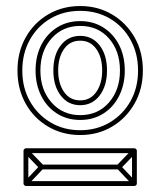

<svg xmlns="http://www.w3.org/2000/svg" viewBox="-20 -722 532 637"><path d="M246 -340Q188 -340 151 -382Q114 -424 114 -488Q114 -488 114 -488Q114 -488 114 -488Q114 -553 151 -594.5Q188 -636 246 -636Q246 -636 246 -636Q246 -636 246 -636Q305 -636 341.5 -594.5Q378 -553 378 -488Q378 -488 378 -488Q378 -488 378 -488Q378 -424 341.5 -382Q305 -340 246 -340Q246 -340 246 -340Q246 -340 246 -340ZM246 -324Q246 -324 246 -324Q246 -324 246 -324Q289 -324 322.5 -345Q356 -366 375 -403.5Q394 -441 394 -488Q394 -488 394 -488Q394 -488 394 -488Q394 -536 375 -573Q356 -610 322.5 -631Q289 -652 246 -652Q246 -652 246 -652Q246 -652 246 -652Q203 -652 169.5 -631Q136 -610 117 -573Q98 -536 98 -488Q98 -488 98 -488Q98 -488 98 -488Q98 -441 117 -403.5Q136 -366 169.5 -345Q203 -324 246 -324ZM374 -160V-176H118V-160ZM60 -118 72 -108 124 -163Q126 -165 126 -168Q126 -171 124 -174L72 -228L60 -216L112 -162Q114 -160 114 -168Q114 -176 112 -173ZM432 -216 420 -228 368 -174Q366 -171 366 -168Q366 -165 368 -163L420 -108L432 -118L380 -173Q378 -176 378 -168Q378 -160 380 -162ZM246 -373Q286 -373 310.5 -405Q335 -437 335 -488Q335 -540 310.5 -571.5Q286 -603 246 -603Q206 -603 181.5 -571.5Q157 -540 157 -488Q157 -437 181.5 -405Q206 -373 246 -373ZM246 -290Q191 -290 147.5 -316Q104 -342 79 -386.5Q54 -431 54 -488Q54 -545 79 -590Q104 -635 147.5 -660.5Q191 -686 246 -686Q301 -686 344.5 -660.5Q388 -635 413 -590Q438 -545 438 -488Q438 -431 413 -386.5Q388 -342 344.5 -316Q301 -290 246 -290ZM66 -105H426Q429 -105 431.5 -107.5Q434 -110 434 -113V-222Q434 -225 431.5 -227.5Q429 -230 426 -230H66Q63 -230 60.5 -227.5Q58 -225 58 -222V-113Q58 -110 60.5 -107.5Q63 -105 66 -105ZM246 -389Q212 -389 192.5 -417Q173 -445 173 -488Q173 -532 192.5 -559.5Q212 -587 246 -587Q280 -587 299.5 -559.5Q319 -532 319 -488Q319 -445 299.5 -417Q280 -389 246 -389ZM246 -274Q305 -274 352 -302Q399 -330 426.5 -378.5Q454 -427 454 -488Q454 -550 426.5 -598Q399 -646 352 -674Q305 -702 246 -702Q187 -702 139.5 -674Q92 -646 65 -597.5Q38 -549 38 -488Q38 -427 65 -378.5Q92 -330 139.5 -302Q187 -274 246 -274ZM66 -121 74 -113V-222L66 -214H426L418 -222V-113L426 -121Z"/></svg>

Font: Tilt Prism
Style: Regular
Weight: 400
Version: Version 1.000